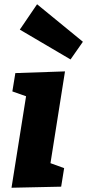

<svg xmlns="http://www.w3.org/2000/svg" viewBox="-20 -876 409 901"><path d="M34 5 115 -504 174 -399 38 -447 52 -533 285 -541 204 -29 146 -136 281 -87 267 0ZM154 -856 369 -680 311 -597 73 -737Z"/></svg>

Font: Bitter Thin ExtraBold
Style: Italic
Weight: 800
Italic angle: -9°
Version: Version 2.002